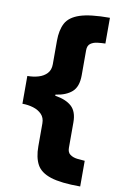

<svg xmlns="http://www.w3.org/2000/svg" viewBox="-97 -778 628 1000"><g transform="rotate(10 216.5 -278.0)"><path d="M400.9 168Q298.3 168 244.1 150.4Q189.9 132.8 169.9 95.7Q149.9 58.6 149.9 0V-121.1Q149.9 -151.4 132.3 -169.4Q114.7 -187.5 87.4 -195.8Q60.1 -204.1 29.8 -204.1V-351.1Q61 -351.1 88.4 -359.1Q115.7 -367.2 132.8 -385.5Q149.9 -403.8 149.9 -434.1V-558.1Q149.9 -615.2 169.4 -651.9Q189 -688.5 242.9 -706.3Q296.9 -724.1 400.9 -724.1V-587.9Q380.9 -587.4 359.4 -585Q337.9 -582.5 323 -571.8Q308.1 -561 308.1 -536.1V-403.8Q308.1 -343.3 277.3 -315.9Q246.6 -288.6 190.9 -280.8V-274.9Q248 -266.1 278.1 -239Q308.1 -211.9 308.1 -154.8V-20Q308.1 4.4 323.2 15.1Q338.4 25.9 359.9 28.6Q381.3 31.2 400.9 32.2Z"/></g></svg>

Font: Open Sans ExtraBold
Style: Regular
Weight: 800
Designer: Monotype Design Team
Foundry: Monotype Imaging Inc.
Version: Version 3.003; ttfautohint (v1.8.4)